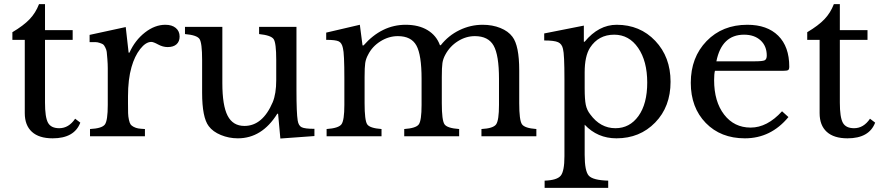

<svg xmlns="http://www.w3.org/2000/svg" viewBox="-20 -660 4268 930"><path d="M100 -467H40V-504Q94 -536 123.5 -567Q153 -598 169 -640H198V-514H332V-467H198V-163Q198 -92 212.5 -65.5Q227 -39 267 -39Q313 -39 344 -85L369 -66Q340 10 235 10Q169 10 134.5 -21.5Q100 -53 100 -112Z M600 -193V-159Q600 -129 600.5 -112Q601 -95 604.5 -79.5Q608 -64 612.5 -57.5Q617 -51 627.5 -45.5Q638 -40 649.5 -38Q661 -36 682 -35V0H416V-35Q474 -38 488 -57Q502 -76 502 -152V-269Q502 -309 502 -329.5Q502 -350 500 -374.5Q498 -399 497 -408.5Q496 -418 490 -430Q484 -442 479.5 -445Q475 -448 463.5 -452Q452 -456 442.5 -456Q433 -456 414 -456V-491L589 -529L603 -405H607Q634 -465 682 -502.5Q730 -540 781 -540Q813 -540 831.5 -524.5Q850 -509 850 -483Q850 -459 835 -445.5Q820 -432 792 -432Q769 -432 746 -444.5Q723 -457 713 -457Q686 -457 659 -422.5Q632 -388 617 -335Q600 -276 600 -193Z M1318 -272V-370Q1318 -452 1305.5 -470.5Q1293 -489 1235 -495V-530H1416V-223Q1416 -112 1422 -76Q1426 -51 1441.5 -43.5Q1457 -36 1503 -36V-1L1338 11L1327 -109H1323Q1249 10 1132 10Q1089 10 1050 -6Q1011 -22 991 -49Q959 -91 959 -211V-370Q959 -452 946.5 -471Q934 -490 876 -495V-530H1057V-257Q1057 -149 1082.5 -99.5Q1108 -50 1164 -50Q1252 -50 1301 -165Q1318 -206 1318 -272Z M1746 -287V-160Q1746 -77 1758.5 -58Q1771 -39 1828 -35V0H1562V-35Q1620 -39 1634 -58Q1648 -77 1648 -152V-280Q1648 -402 1641 -427Q1636 -452 1621 -459.5Q1606 -467 1560 -467V-502L1723 -540L1736 -440H1741Q1829 -540 1945 -540Q2008 -540 2051 -514Q2094 -488 2111 -441H2115Q2152 -488 2205.5 -514Q2259 -540 2318 -540Q2365 -540 2403.5 -524.5Q2442 -509 2462 -482Q2495 -439 2495 -319V-160Q2495 -78 2508 -58.5Q2521 -39 2578 -35V0H2312V-35Q2369 -38 2383 -57.5Q2397 -77 2397 -152V-278Q2397 -393 2371 -439Q2345 -485 2280 -485Q2237 -485 2198 -460.5Q2159 -436 2137 -395Q2126 -375 2123 -354.5Q2120 -334 2120 -287V-160Q2120 -77 2133 -58Q2146 -39 2204 -35V0H1938V-35Q1995 -39 2008.5 -57.5Q2022 -76 2022 -152V-278Q2022 -394 1997 -439.5Q1972 -485 1907 -485Q1863 -485 1823 -460Q1783 -435 1763 -395Q1752 -375 1749 -354.5Q1746 -334 1746 -287Z M2808 -536V-458H2812Q2880 -540 2967 -540Q3080 -540 3154 -462Q3228 -384 3228 -264Q3228 -143 3153.5 -66.5Q3079 10 2966 10Q2874 10 2812 -56V90Q2812 169 2832 191Q2852 213 2926 215V250H2618V215Q2678 213 2696 191Q2714 169 2714 97V-277Q2714 -398 2707 -423Q2702 -447 2683.5 -455.5Q2665 -464 2616 -464V-498ZM2838 -429Q2812 -388 2812 -310V-232Q2812 -178 2817.5 -152Q2823 -126 2839 -106Q2888 -39 2961 -39Q3030 -39 3072.5 -98Q3115 -157 3115 -260Q3115 -364 3071 -428Q3027 -492 2955 -492Q2879 -492 2838 -429Z M3768 -121 3799 -93Q3714 10 3588 10Q3471 10 3398.5 -64.5Q3326 -139 3326 -259Q3326 -382 3402.5 -461Q3479 -540 3600 -540Q3696 -540 3749.5 -487Q3803 -434 3803 -337Q3803 -324 3797.5 -320.5Q3792 -317 3772 -317H3443Q3439 -302 3439 -272Q3439 -168 3487.5 -105Q3536 -42 3616 -42Q3696 -42 3768 -121ZM3450 -363H3634Q3674 -363 3684 -368Q3694 -373 3694 -391Q3694 -437 3664 -464.5Q3634 -492 3584 -492Q3476 -492 3450 -363Z M3950 -467H3890V-504Q3944 -536 3973.5 -567Q4003 -598 4019 -640H4048V-514H4182V-467H4048V-163Q4048 -92 4062.5 -65.5Q4077 -39 4117 -39Q4163 -39 4194 -85L4219 -66Q4190 10 4085 10Q4019 10 3984.5 -21.5Q3950 -53 3950 -112Z"/></svg>

Font: Libre Baskerville
Style: Regular
Weight: 400
Designer: Pablo Impallari, Rodrigo Fuenzalida
Foundry: Pablo Impallari, Rodrigo Fuenzalida
Version: Version 1.000